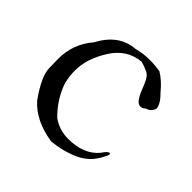

<svg xmlns="http://www.w3.org/2000/svg" viewBox="-141 -660 811 811"><g transform="rotate(45 264.5 -254.0)"><path d="M265 15Q328 10 384.5 -15Q441 -40 469 -96Q479 -113 479 -120Q479 -125 475 -125Q465 -125 448 -99Q402 -43 308 -43Q256 -43 214 -73Q157 -129 133 -201Q125 -236 125 -268Q125 -338 171.5 -412Q218 -486 298 -493Q337 -482 350.5 -471Q364 -460 380.5 -416Q397 -372 414 -360Q421 -355 428 -355Q439 -355 451 -366Q476 -373 483 -398Q480 -425 446 -458Q413 -498 379 -518Q348 -523 319 -523Q278 -523 241 -513Q149 -506 98 -409Q40 -342 40 -253Q40 -248 41 -198.5Q42 -149 102 -65Q159 -1 265 15Z"/></g></svg>

Font: Xiaobo Songti 小帛宋体
Style: Regular
Weight: 400
Version: Version 1.501;March 17, 2024;FontCreator 14.0.0.2814 64-bit